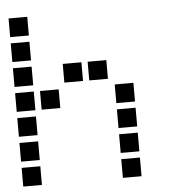

<svg xmlns="http://www.w3.org/2000/svg" viewBox="-50 -735 700 768"><g transform="rotate(-5 300.0 -350.5)"><path d="M13.5 -687.5Q12.5 -687.5 12.5 -687.5Q12.5 -687.5 12.5 -686.5V-613.5Q12.5 -612.5 12.5 -612.5Q12.5 -612.5 13.5 -612.5H86.5Q87.5 -612.5 87.5 -612.5Q87.5 -612.5 87.5 -613.5V-686.5Q87.5 -687.5 87.5 -687.5Q87.5 -687.5 86.5 -687.5ZM13.5 -587.5Q12.5 -587.5 12.5 -587.5Q12.5 -587.5 12.5 -586.5V-513.5Q12.5 -512.5 12.5 -512.5Q12.5 -512.5 13.5 -512.5H86.5Q87.5 -512.5 87.5 -512.5Q87.5 -512.5 87.5 -513.5V-586.5Q87.5 -587.5 87.5 -587.5Q87.5 -587.5 86.5 -587.5ZM13.5 -487.5Q12.5 -487.5 12.5 -487.5Q12.5 -487.5 12.5 -486.5V-413.5Q12.5 -412.5 12.5 -412.5Q12.5 -412.5 13.5 -412.5H86.5Q87.5 -412.5 87.5 -412.5Q87.5 -412.5 87.5 -413.5V-486.5Q87.5 -487.5 87.5 -487.5Q87.5 -487.5 86.5 -487.5ZM213.5 -487.5Q212.5 -487.5 212.5 -487.5Q212.5 -487.5 212.5 -486.5V-413.5Q212.5 -412.5 212.5 -412.5Q212.5 -412.5 213.5 -412.5H286.5Q287.5 -412.5 287.5 -412.5Q287.5 -412.5 287.5 -413.5V-486.5Q287.5 -487.5 287.5 -487.5Q287.5 -487.5 286.5 -487.5ZM313.5 -487.5Q312.5 -487.5 312.5 -487.5Q312.5 -487.5 312.5 -486.5V-413.5Q312.5 -412.5 312.5 -412.5Q312.5 -412.5 313.5 -412.5H386.5Q387.5 -412.5 387.5 -412.5Q387.5 -412.5 387.5 -413.5V-486.5Q387.5 -487.5 387.5 -487.5Q387.5 -487.5 386.5 -487.5ZM13.5 -387.5Q12.5 -387.5 12.5 -387.5Q12.5 -387.5 12.5 -386.5V-313.5Q12.5 -312.5 12.5 -312.5Q12.5 -312.5 13.5 -312.5H86.5Q87.5 -312.5 87.5 -312.5Q87.5 -312.5 87.5 -313.5V-386.5Q87.5 -387.5 87.5 -387.5Q87.5 -387.5 86.5 -387.5ZM113.5 -387.5Q112.5 -387.5 112.5 -387.5Q112.5 -387.5 112.5 -386.5V-313.5Q112.5 -312.5 112.5 -312.5Q112.5 -312.5 113.5 -312.5H186.5Q187.5 -312.5 187.5 -312.5Q187.5 -312.5 187.5 -313.5V-386.5Q187.5 -387.5 187.5 -387.5Q187.5 -387.5 186.5 -387.5ZM413.5 -387.5Q412.5 -387.5 412.5 -387.5Q412.5 -387.5 412.5 -386.5V-313.5Q412.5 -312.5 412.5 -312.5Q412.5 -312.5 413.5 -312.5H486.5Q487.5 -312.5 487.5 -312.5Q487.5 -312.5 487.5 -313.5V-386.5Q487.5 -387.5 487.5 -387.5Q487.5 -387.5 486.5 -387.5ZM13.5 -287.5Q12.5 -287.5 12.5 -287.5Q12.5 -287.5 12.5 -286.5V-213.5Q12.5 -212.5 12.5 -212.5Q12.5 -212.5 13.5 -212.5H86.5Q87.5 -212.5 87.5 -212.5Q87.5 -212.5 87.5 -213.5V-286.5Q87.5 -287.5 87.5 -287.5Q87.5 -287.5 86.5 -287.5ZM413.5 -287.5Q412.5 -287.5 412.5 -287.5Q412.5 -287.5 412.5 -286.5V-213.5Q412.5 -212.5 412.5 -212.5Q412.5 -212.5 413.5 -212.5H486.5Q487.5 -212.5 487.5 -212.5Q487.5 -212.5 487.5 -213.5V-286.5Q487.5 -287.5 487.5 -287.5Q487.5 -287.5 486.5 -287.5ZM13.5 -187.5Q12.5 -187.5 12.5 -187.5Q12.5 -187.5 12.5 -186.5V-113.5Q12.5 -112.5 12.5 -112.5Q12.5 -112.5 13.5 -112.5H86.5Q87.5 -112.5 87.5 -112.5Q87.5 -112.5 87.5 -113.5V-186.5Q87.5 -187.5 87.5 -187.5Q87.5 -187.5 86.5 -187.5ZM413.5 -187.5Q412.5 -187.5 412.5 -187.5Q412.5 -187.5 412.5 -186.5V-113.5Q412.5 -112.5 412.5 -112.5Q412.5 -112.5 413.5 -112.5H486.5Q487.5 -112.5 487.5 -112.5Q487.5 -112.5 487.5 -113.5V-186.5Q487.5 -187.5 487.5 -187.5Q487.5 -187.5 486.5 -187.5ZM13.5 -87.5Q12.5 -87.5 12.5 -87.5Q12.5 -87.5 12.5 -86.5V-13.5Q12.5 -12.5 12.5 -12.5Q12.5 -12.5 13.5 -12.5H86.5Q87.5 -12.5 87.5 -12.5Q87.5 -12.5 87.5 -13.5V-86.5Q87.5 -87.5 87.5 -87.5Q87.5 -87.5 86.5 -87.5ZM413.5 -87.5Q412.5 -87.5 412.5 -87.5Q412.5 -87.5 412.5 -86.5V-13.5Q412.5 -12.5 412.5 -12.5Q412.5 -12.5 413.5 -12.5H486.5Q487.5 -12.5 487.5 -12.5Q487.5 -12.5 487.5 -13.5V-86.5Q487.5 -87.5 487.5 -87.5Q487.5 -87.5 486.5 -87.5Z"/></g></svg>

Font: Doto Black
Style: Regular
Weight: 900
Monospace: yes
Version: Version 1.000